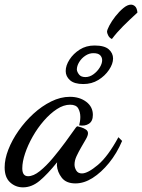

<svg xmlns="http://www.w3.org/2000/svg" viewBox="-46 -760 612 827"><path d="M53 47Q21 47 -2.5 25.5Q-26 4 -26 -39Q-26 -75 -10 -116Q6 -157 34 -197Q62 -237 98 -270Q134 -303 174.5 -323Q215 -343 255 -343Q297 -343 325.5 -321.5Q354 -300 354 -265Q354 -238 337 -227Q320 -216 295 -220Q297 -228 298.5 -237.5Q300 -247 300 -256Q300 -277 291 -293Q282 -309 256 -309Q228 -309 199 -290Q170 -271 143 -240Q116 -209 95 -172Q74 -135 62 -99Q50 -63 50 -35Q50 -1 75 -1Q98 -1 125.5 -23Q153 -45 181.5 -79Q210 -113 236 -148.5Q262 -184 281 -211Q285 -216 288 -216Q293 -215 304 -211.5Q315 -208 324 -202Q333 -196 333 -186Q333 -176 324 -160.5Q315 -145 304 -126Q293 -107 284 -88Q275 -69 275 -51Q275 -38 282.5 -25.5Q290 -13 307 -13Q332 -13 375.5 -49.5Q419 -86 464 -169L480 -153Q457 -99 423.5 -58Q390 -17 353 6.5Q316 30 279 30Q239 30 220 5.5Q201 -19 199 -48Q199 -51 199.5 -54.5Q200 -58 200 -61Q159 -10 125 18.5Q91 47 53 47ZM313 -398Q274 -398 255.5 -414.5Q237 -431 237 -454Q237 -478 253.5 -503.5Q270 -529 297.5 -546.5Q325 -564 361 -564Q404 -564 422.5 -547.5Q441 -531 441 -508Q441 -485 423.5 -459Q406 -433 377.5 -415.5Q349 -398 313 -398ZM322 -428Q340 -428 356.5 -440Q373 -452 383.5 -469Q394 -486 394 -501Q394 -513 385.5 -522Q377 -531 356 -531Q338 -531 321.5 -520Q305 -509 295 -492.5Q285 -476 285 -460Q286 -450 294.5 -439Q303 -428 322 -428ZM436 -592Q425 -597 420 -607.5Q415 -618 415 -623Q415 -631 425 -650Q435 -669 451 -689.5Q467 -710 485 -725Q503 -740 518 -740Q528 -740 536 -732.5Q544 -725 546 -706Q510 -673 483.5 -646.5Q457 -620 436 -592Z"/></svg>

Font: Dancing Script SemiBold
Style: Regular
Weight: 600
Designer: Pablo Impallari
Foundry: Pablo Impallari
Version: Version 2.001